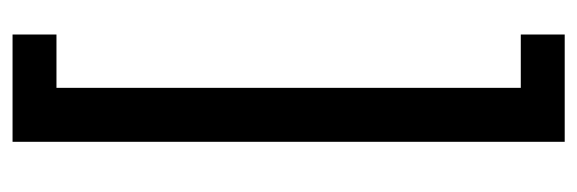

<svg xmlns="http://www.w3.org/2000/svg" viewBox="-327 -459 920 306"><g transform="rotate(90 133.0 -306.0)"><path d="M35 64H120V-676H35V-746H206V134H35Z"/></g></svg>

Font: Niramit
Style: Regular
Weight: 400
Version: Version 1.000; ttfautohint (v1.6)